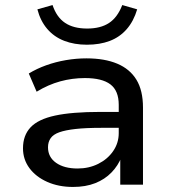

<svg xmlns="http://www.w3.org/2000/svg" viewBox="-20 -731 678 760"><path d="M269 9Q212 9 167 -11Q122 -31 96.5 -65.5Q71 -100 71 -144Q71 -195 101 -227Q131 -259 198 -273.5Q265 -288 377 -288H465V-225H380Q320 -225 279.5 -220.5Q239 -216 215 -207.5Q191 -199 180.5 -184Q170 -169 170 -148Q170 -109 202 -86.5Q234 -64 287 -64Q332 -64 369 -82.5Q406 -101 428 -133Q450 -165 450 -204V-316Q450 -372 417 -397Q384 -422 316 -422Q266 -422 218.5 -409Q171 -396 125 -368L94 -440Q125 -459 162.5 -472.5Q200 -486 241 -493Q282 -500 322 -500Q394 -500 444 -479Q494 -458 520 -415.5Q546 -373 546 -305V0H456V-110H461Q448 -76 421.5 -48.5Q395 -21 357 -6Q319 9 269 9ZM324 -554Q274 -554 234 -569.5Q194 -585 167 -616.5Q140 -648 128 -694L188 -711Q204 -663 237.5 -640.5Q271 -618 325 -618Q378 -618 411.5 -640Q445 -662 464 -711L523 -694Q509 -647 481.5 -615.5Q454 -584 414.5 -569Q375 -554 324 -554Z"/></svg>

Font: Nunito Sans 10pt SemiExpanded Medium
Style: Regular
Weight: 500
Width: 6
Designer: Vernon Adams
Foundry: Vernon Adams
Version: Version 3.101;gftools[0.9.27]